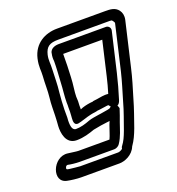

<svg xmlns="http://www.w3.org/2000/svg" viewBox="-126 -620 820 891"><g transform="rotate(-20 284.0 -174.5)"><path d="M192 -421V-419C188 -403 189 -390 190 -381C190 -348 187 -309 185 -274C184 -245 179 -212 179 -179C179 -171 180 -164 179 -157V-135C179 -128 178 -122 178 -117L177 -103C176 -89 175 -62 207 -73C213 -75 226 -78 231 -80C246 -84 246 -85 247 -85C258 -88 274 -92 286 -93C293 -94 297 -95 300 -96L310 -97C353 -102 358 -107 361 -97C361 -97 397 -64 411 -107C424 -148 435 -188 445 -230L490 -423C493 -438 481 -448 470 -448H237C218 -448 197 -441 192 -421ZM374 -152C352 -155 333 -149 316 -147L300 -145C298 -145 296 -144 294 -143C277 -142 257 -138 242 -133C236 -131 233 -129 230 -128V-147L231 -168C231 -174 230 -183 230 -191C230 -215 237 -250 238 -284C240 -318 241 -360 241 -394V-398H434L395 -230C389 -204 382 -178 374 -152ZM172 -419C181 -456 199 -468 242 -468H479C508 -468 505 -469 512 -460C515 -456 517 -452 516 -449L465 -230C454 -184 441 -144 427 -96C414 -48 399 -11 384 33C373 62 366 78 351 98C348 101 348 106 347 109C345 112 332 119 325 119H137C130 119 98 115 88 114C79 112 69 114 73 102C76 94 80 93 85 93C97 96 123 99 141 99H313C323 99 335 92 340 84C360 55 369 19 379 -9C387 -30 394 -50 401 -72C401 -72 390 -121 359 -88C356 -85 342 -83 311 -78L297 -76C285 -74 262 -71 248 -66C225 -57 201 -50 177 -50C162 -52 156 -67 157 -100L158 -114V-132V-153C159 -180 160 -207 163 -235C168 -275 167 -307 169 -343C171 -378 166 -392 172 -419ZM122 -419C113 -380 119 -360 117 -335C114 -297 116 -263 112 -229C108 -197 109 -168 108 -143L107 -121C107 -116 106 -110 106 -105L105 -92C103 -60 109 0 164 0C198 0 229 -10 254 -19C263 -21 281 -24 292 -26L307 -28C316 -30 327 -30 337 -32C335 -27 332 -21 330 -15C321 9 316 30 307 49H153C144 49 114 44 103 43C30 33 -15 150 59 162C73 165 103 169 125 169H313C339 169 380 153 395 115C412 91 422 68 433 39C448 -5 463 -44 477 -94C491 -140 504 -182 515 -230L566 -449C570 -468 566 -484 557 -496C541 -517 518 -518 491 -518H254C195 -518 138 -488 122 -419Z"/></g></svg>

Font: Electronic
Style: OutlineIt
Weight: 700
Version: Version 1.011